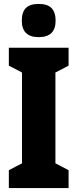

<svg xmlns="http://www.w3.org/2000/svg" viewBox="-20 -957 394 977"><path d="M329 0H25V-91L92 -126V-588L25 -623V-714H329V-623L262 -588V-126L329 -91ZM177 -937Q222 -937 242.5 -915.5Q263 -894 263 -852Q263 -810 241.5 -789Q220 -768 177 -768Q134 -768 112.5 -789Q91 -810 91 -852Q91 -895 111.5 -916Q132 -937 177 -937Z"/></svg>

Font: Noto Sans Khmer ExtraCondensed Black
Style: Regular
Weight: 900
Width: 2
Designer: Danh Hong and the Monotype Design Team
Foundry: Monotype Imaging Inc.
Version: Version 2.004